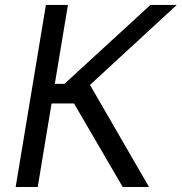

<svg xmlns="http://www.w3.org/2000/svg" viewBox="-20 -747 726 767"><path d="M470.2 0H575.3L339.5 -407.7L686.1 -727.3H581L237.2 -411.9H198.9L251.4 -727.3H163.4L42.6 0H130.7L186.1 -333.8H275.6Z"/></svg>

Font: Magic Ui Pro
Style: Italic
Weight: 400
Italic angle: -9.39999°
Designer: Stefan Endress, Andreas Faust
Version: Version 1.000;FEAKit 1.0